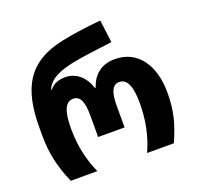

<svg xmlns="http://www.w3.org/2000/svg" viewBox="-133 -911 1077 1052"><g transform="rotate(-20 405.5 -385.0)"><path d="M105 0H260C222 -85 204 -170 204 -268C204 -373 226 -418 271 -418C312 -418 328 -378 328 -300V-174H482V-300C482 -377 498 -418 539 -418C590 -418 606 -356 606 -271C606 -176 589 -86 550 0H706C750 -99 768 -169 768 -274C768 -432 693 -544 559 -544C482 -544 431 -504 408 -433H403C381 -503 331 -544 270 -544C236 -544 202 -535 178 -505H174C198 -567 271 -590 343 -605C393 -615 491 -628 574 -638L557 -770C460 -761 384 -749 330 -738C111 -694 43 -559 43 -332V-288C43 -185 61 -101 105 0Z"/></g></svg>

Font: Noto Sans Georgian SemiCondensed ExtraBold
Style: Regular
Weight: 800
Width: 4
Designer: Monotype Design Team, Akaki Razmadze
Foundry: Google LLC
Version: Version 2.005